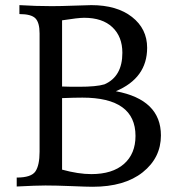

<svg xmlns="http://www.w3.org/2000/svg" viewBox="-20 -713 669 734"><path d="M334 1Q312 1 252.9 -1.5Q193.8 -3.9 153.8 -3.9Q118.7 -3.9 43.9 0V-34.2Q99.6 -34.2 115.5 -57.9Q131.3 -81.5 131.3 -132.8V-585Q131.3 -627 115.2 -643.1Q99.1 -659.2 54.2 -659.2V-693.4Q116.7 -689.5 177.7 -689.5Q212.4 -689.5 262.7 -691.4Q313 -693.4 329.1 -693.4Q426.8 -693.4 484.6 -648.2Q542.5 -603 542.5 -530.3Q542.5 -414.6 422.9 -364.3Q595.2 -332 595.2 -195.3Q595.2 -109.9 525.6 -54.4Q456.1 1 334 1ZM329.1 -47.4Q409.7 -47.4 453.9 -86.2Q498 -125 498 -193.4Q498 -339.8 294.9 -339.8Q264.6 -339.8 217.3 -337.9V-64.5Q279.8 -47.4 329.1 -47.4ZM281.7 -381.3Q349.1 -381.3 379.4 -390.6Q447.8 -420.4 447.8 -511.2Q447.8 -572.8 409.7 -608.9Q371.6 -645 301.8 -645Q278.8 -645 217.3 -635.3V-382.3Q239.3 -381.3 281.7 -381.3Z"/></svg>

Font: Almanac
Style: Regular
Weight: 400
Designer: Eden's Almanac
Version: Version 3.501;March 28, 2021;FontCreator 13.0.0.2683 64-bit